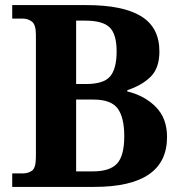

<svg xmlns="http://www.w3.org/2000/svg" viewBox="-20 -734 712 754"><path d="M28 0V-53H69Q91 -53 106 -64Q121 -75 121 -118V-597Q121 -637 105.5 -649Q90 -661 69 -661H28V-714H320Q463 -714 534.5 -670Q606 -626 606 -532Q606 -466 571 -432Q536 -398 480 -380V-375Q549 -358 592.5 -313.5Q636 -269 636 -196Q636 0 350 0ZM317 -404Q387 -404 412.5 -434Q438 -464 438 -532Q438 -600 410.5 -626.5Q383 -653 315 -653H279V-404ZM345 -61Q412 -61 440 -92Q468 -123 468 -199Q468 -273 442 -308Q416 -343 347 -343H279V-61Z"/></svg>

Font: Noto Serif Oriya
Style: Bold
Weight: 700
Designer: David Williams
Foundry: Google LLC, David Williams
Version: Version 1.051; ttfautohint (v1.8.4.7-5d5b)